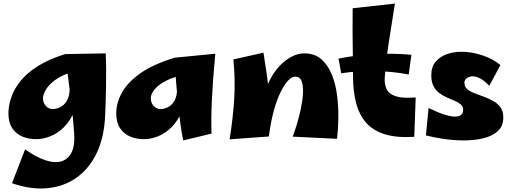

<svg xmlns="http://www.w3.org/2000/svg" viewBox="-20 -763 2857 1072"><path d="M47 260 120 71Q184 116 236 132.5Q288 149 325 137Q362 125 380.5 86Q399 47 394 -18Q391 -62 387 -104Q383 -146 377 -195.5Q371 -245 363 -309Q355 -373 344 -461L570 -465Q572 -430 572.5 -382.5Q573 -335 572 -282.5Q571 -230 569.5 -179.5Q568 -129 565 -87Q556 23 513.5 104.5Q471 186 401.5 233Q332 280 241.5 288Q151 296 47 260ZM181 14Q140 14 105 -0.5Q70 -15 48.5 -47Q27 -79 27 -130Q27 -172 42.5 -218.5Q58 -265 94 -310Q130 -355 191.5 -394Q253 -433 344 -461L416 -367Q360 -357 322 -337Q284 -317 261.5 -294Q239 -271 229.5 -250Q220 -229 220 -215Q220 -188 236.5 -171Q253 -154 274 -154Q294 -154 316 -164.5Q338 -175 353.5 -200.5Q369 -226 369 -272L428 -299Q423 -210 398.5 -150Q374 -90 338 -54Q302 -18 261 -2Q220 14 181 14Z M783 14Q742 14 707 -0.5Q672 -15 650.5 -47Q629 -79 629 -130Q629 -187 660 -244.5Q691 -302 762.5 -353Q834 -404 956 -441L1018 -347Q962 -337 924 -320Q886 -303 863.5 -284Q841 -265 831.5 -247Q822 -229 822 -215Q822 -188 838.5 -171Q855 -154 876 -154Q896 -154 917.5 -164.5Q939 -175 954 -200.5Q969 -226 969 -272L1028 -299Q1023 -210 999 -150Q975 -90 939 -54Q903 -18 862.5 -2Q822 14 783 14ZM1003 21Q994 -20 986.5 -77Q979 -134 973 -194Q967 -254 963 -307.5Q959 -361 957 -397.5Q955 -434 956 -441L1182 -463Q1168 -312 1163 -205Q1158 -98 1161 -17Z M1862 12 1614 0Q1624 -25 1636.5 -66Q1649 -107 1659 -153Q1669 -199 1671.5 -240.5Q1674 -282 1664.5 -308.5Q1655 -335 1628 -335Q1610 -335 1589.5 -314Q1569 -293 1548 -251.5Q1527 -210 1509.5 -147.5Q1492 -85 1481 -1L1444 -141Q1444 -193 1457.5 -241Q1471 -289 1494 -330Q1517 -371 1547 -401Q1577 -431 1611 -448Q1645 -465 1679 -465Q1737 -465 1774 -432.5Q1811 -400 1832.5 -347Q1854 -294 1862 -230.5Q1870 -167 1869 -103.5Q1868 -40 1862 12ZM1481 -1 1262 15Q1282 -111 1288 -216.5Q1294 -322 1283 -431L1451 -469Q1462 -401 1470 -344.5Q1478 -288 1481.5 -235.5Q1485 -183 1485 -126.5Q1485 -70 1481 -1Z M2293 1Q2196 7 2130 -13Q2064 -33 2025 -77Q1986 -121 1968.5 -187Q1951 -253 1951 -339Q1951 -386 1950 -449.5Q1949 -513 1948.5 -583Q1948 -653 1949 -717L2185 -743Q2173 -666 2161 -592Q2149 -518 2140 -451Q2131 -384 2128 -327Q2126 -291 2139 -264.5Q2152 -238 2190 -225.5Q2228 -213 2301 -219ZM2262 -347Q2175 -364 2077.5 -366Q1980 -368 1885 -354L1870 -436Q1971 -456 2078.5 -461Q2186 -466 2277 -457Z M2570 21Q2516 21 2460 13Q2404 5 2358 -7L2373 -160Q2393 -150 2420 -138.5Q2447 -127 2474 -119.5Q2501 -112 2520 -112Q2534 -112 2544 -115.5Q2554 -119 2560 -127.5Q2566 -136 2566 -149Q2566 -168 2553 -179.5Q2540 -191 2520 -199.5Q2500 -208 2477 -218Q2454 -228 2434 -242.5Q2414 -257 2401 -281Q2388 -305 2388 -343Q2388 -389 2411.5 -417.5Q2435 -446 2473.5 -460Q2512 -474 2557 -474Q2613 -474 2672 -454.5Q2731 -435 2774 -400L2712 -284Q2683 -314 2660 -325.5Q2637 -337 2619 -337Q2603 -337 2588 -327.5Q2573 -318 2573 -301Q2573 -279 2588.5 -265.5Q2604 -252 2629 -242.5Q2654 -233 2681.5 -223Q2709 -213 2734 -199Q2759 -185 2774.5 -163.5Q2790 -142 2790 -108Q2790 -59 2759.5 -31Q2729 -3 2679 9Q2629 21 2570 21Z"/></svg>

Font: Marhey Light
Style: Regular
Weight: 300
Designer: Nur Syamsi & Bustanul Arifin
Foundry: Namelatype
Version: Version 1.000